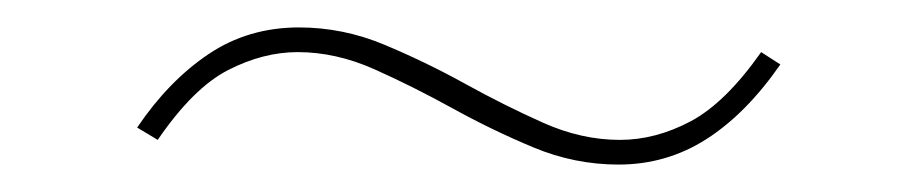

<svg xmlns="http://www.w3.org/2000/svg" viewBox="-20 -422 669 140"><path d="M431 -302Q399 -302 369 -314.5Q339 -327 310 -343Q281 -359 253 -371.5Q225 -384 197 -384Q172 -384 146.5 -371Q121 -358 95 -320L80 -329Q103 -363 132 -382.5Q161 -402 198 -402Q230 -402 260 -389.5Q290 -377 319 -361Q348 -345 376 -332.5Q404 -320 432 -320Q458 -320 483.5 -333.5Q509 -347 535 -384L549 -375Q524 -339 495 -320.5Q466 -302 431 -302Z"/></svg>

Font: Bitter Thin Thin
Style: Regular
Weight: 250
Version: Version 2.002